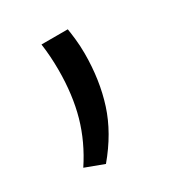

<svg xmlns="http://www.w3.org/2000/svg" viewBox="-81 -182 338 370"><g transform="rotate(-30 88.0 3.0)"><path d="M119 -127.5Q120.5 -119 122.2 -103.8Q124 -88.5 124 -71Q124 -12 108 37.8Q92 87.5 53 134L11.5 118.5Q39 77 51.8 31.8Q64.5 -13.5 64.5 -68.5Q64.5 -84 63.5 -98.8Q62.5 -113.5 60.5 -127.5Z"/></g></svg>

Font: Anek Telugu Light
Style: Regular
Weight: 300
Version: Version 1.003